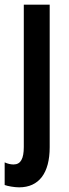

<svg xmlns="http://www.w3.org/2000/svg" viewBox="-42 -563 294 823"><path d="M40 240C125 240 171 179 171 68V-543H60V67C60 117 47 142 16 142C4 142 -9 139 -22 133V230C-9 235 20 240 40 240Z"/></svg>

Font: Noto Sans Georgian ExtraCondensed SemiBold
Style: Regular
Weight: 600
Width: 2
Designer: Monotype Design Team, Akaki Razmadze
Foundry: Google LLC
Version: Version 2.005